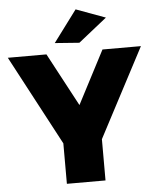

<svg xmlns="http://www.w3.org/2000/svg" viewBox="-69 -979 838 1030"><g transform="rotate(-5 350.5 -464.0)"><path d="M535.2 -870.1 381.8 -748 250 -757.8 377 -928.2ZM709 -701.2 457 -222.2V0H249V-217.8L-7.8 -701.2H200.2L353 -415L502 -701.2Z"/></g></svg>

Font: Montserrat arm ExtraBold
Style: Regular
Weight: 800
Designer: Julieta Ulanovsky
Foundry: Julieta Ulanovsky
Version: Version 6.000;PS 006.000;hotconv 1.0.88;makeotf.lib2.5.64775